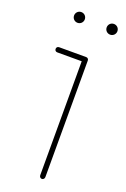

<svg xmlns="http://www.w3.org/2000/svg" viewBox="-145 -795 550 841"><g transform="rotate(20 129.5 -375.0)"><path d="M168 -570H42C35 -570 30 -565 30 -558C30 -551 35 -546 42 -546H156V-15C156 -8 161 -2 168 -2C175 -2 180 -8 180 -15V-558C180 -565 175 -570 168 -570ZM81 -723C81 -723 81 -723 81 -723C81 -723 81 -723 81 -723C81 -723 81 -723 81 -723C81 -723 81 -723 81 -723ZM81 -748C67 -748 56 -737 56 -723C56 -709 67 -698 81 -698C95 -698 106 -709 106 -723C106 -737 95 -748 81 -748ZM233 -723C233 -723 233 -723 233 -723C233 -723 233 -723 233 -723C233 -723 233 -723 233 -723C233 -723 233 -723 233 -723ZM233 -748C219 -748 208 -737 208 -723C208 -709 219 -698 233 -698C247 -698 258 -709 258 -723C258 -737 247 -748 233 -748Z"/></g></svg>

Font: LS
Style: Light
Weight: 300
Designer: BSozoo
Foundry: BSozoo
Version: Version 001.000